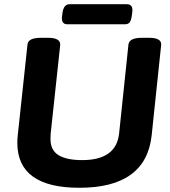

<svg xmlns="http://www.w3.org/2000/svg" viewBox="-20 -881 806 909"><path d="M356 8Q62 8 62 -205Q62 -213 62.5 -222Q63 -231 64 -240L110 -669Q112 -702 173 -702H208Q267 -702 265 -668L220 -249Q220 -243 219.5 -237.5Q219 -232 219 -223Q219 -170 257 -146.5Q295 -123 369 -123Q531 -123 544 -250L588 -669Q591 -702 651 -702H686Q746 -702 743 -668L698 -240Q671 8 356 8ZM299 -766Q268 -766 274 -806L276 -821Q282 -861 309 -861H581Q612 -861 606 -821L604 -806Q601 -785 594 -775.5Q587 -766 571 -766Z"/></svg>

Font: Asap Semi Expanded Semi Expanded Regular
Style: Bold Italic
Weight: 700
Width: 6
Italic angle: -6°
Designer: Pablo Cosgaya
Foundry: Omnibus-Type
Version: Version 3.001; ttfautohint (v1.8.4.7-5d5b)